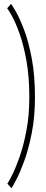

<svg xmlns="http://www.w3.org/2000/svg" viewBox="-20 -772 241 1005"><path d="M40 213.5 18.5 189.5Q24.5 181.5 42.8 145.8Q61 110 82 50.8Q103 -8.5 118.2 -88Q133.5 -167.5 133.5 -263Q133.5 -370.5 118.5 -453.5Q103.5 -536.5 82.8 -594.8Q62 -653 43.5 -686.5Q25 -720 17.5 -728.5L38 -751.5Q43.5 -745 63.2 -711Q83 -677 106.2 -615.8Q129.5 -554.5 146.2 -466.2Q163 -378 163 -263Q163 -161 146.5 -76.8Q130 7.5 107.2 69.8Q84.5 132 65 169Q45.5 206 40 213.5Z"/></svg>

Font: Imbue 50pt ExtraBold
Style: Regular
Weight: 800
Designer: Tyler Finck
Foundry: Etcetera Type Company
Version: Version 1.102; ttfautohint (v1.8.3)